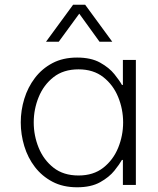

<svg xmlns="http://www.w3.org/2000/svg" viewBox="-20 -784 669 814"><path d="M175 -607 290 -764H341L456 -607H402L316 -726L229 -607ZM307 -540Q366 -540 404.5 -518.5Q443 -497 465 -469.5Q487 -442 497 -424H501V-530H556V0H501V-106H497Q487 -88 465 -60.5Q443 -33 404.5 -11.5Q366 10 307 10Q247 10 202.5 -13.5Q158 -37 128 -76Q98 -115 83 -164.5Q68 -214 68 -265Q68 -316 83 -365Q98 -414 128 -453.5Q158 -493 202.5 -516.5Q247 -540 307 -540ZM313 -490Q249 -490 207 -457Q165 -424 144 -372.5Q123 -321 123 -265Q123 -209 144 -157.5Q165 -106 207 -73Q249 -40 313 -40Q376 -40 418 -73Q460 -106 481 -157.5Q502 -209 502 -265Q502 -321 481 -372.5Q460 -424 418 -457Q376 -490 313 -490Z"/></svg>

Font: Be Vietnam Pro ExtraLight
Style: Regular
Weight: 200
Designer: Lam Bao, Tony Le, Vietanh Nguyen
Foundry: Yellow Type Foundry
Version: Version 1.002; ttfautohint (v1.8.3)